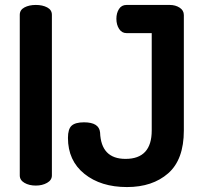

<svg xmlns="http://www.w3.org/2000/svg" viewBox="-20 -751 821 777"><path d="M60 -41V-691Q60 -711 79 -721Q98 -731 125 -731Q152 -731 171 -721Q190 -711 190 -691V-41Q190 -22 170.5 -11Q151 0 125 0Q98 0 79 -11Q60 -22 60 -41ZM594 -617H492Q473 -617 462 -634Q451 -651 451 -675Q451 -698 461.5 -714.5Q472 -731 492 -731H667Q690 -731 707 -720Q724 -709 724 -690V-223Q724 -105 660.5 -49.5Q597 6 494 6Q388 6 321.5 -47.5Q255 -101 255 -193Q255 -229 270 -242.5Q285 -256 320 -256Q381 -256 385 -215Q389 -108 488 -108Q594 -108 594 -223Z"/></svg>

Font: Dosis
Style: Bold
Weight: 700
Designer: Edgar Tolentino, Pablo Impallari, Igino Marini
Foundry: Edgar Tolentino, Pablo Impallari, Igino Marini
Version: Version 1.007